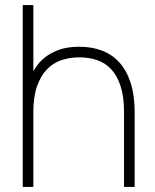

<svg xmlns="http://www.w3.org/2000/svg" viewBox="-20 -740 613 760"><path d="M471 -296Q471 -357 457.5 -398.5Q444 -440 420.5 -465.5Q397 -491 364.5 -502Q332 -513 294 -513Q256.5 -513 223.5 -502Q190.5 -491 165.8 -465.5Q141 -440 126.5 -398.5Q112 -357 112 -296L102 -439.5Q109 -454 122 -474Q135 -494 157 -512Q179 -530 212.5 -542.5Q246 -555 294 -555Q343 -555 383.5 -539.8Q424 -524.5 452.8 -492.5Q481.5 -460.5 497.2 -411.8Q513 -363 513 -296V0H471ZM70 0V-720H112V0Z"/></svg>

Font: Vela Sans GX ExtLt
Style: Regular
Weight: 200
Designer: Principal design: Mikhail Sharanda - project Manrope.
Design modification: Ravid Balaliev
Foundry: Mikhail Sharanda
Version: Version 1.001